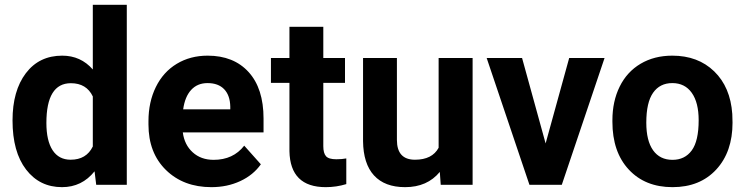

<svg xmlns="http://www.w3.org/2000/svg" viewBox="-20 -770 3105 800"><path d="M32.2 -268.1Q32.2 -391.6 87.6 -464.8Q143.1 -538.1 239.3 -538.1Q316.4 -538.1 366.7 -480.5V-750H508.3V0H380.9L374 -56.2Q321.3 9.8 238.3 9.8Q145 9.8 88.6 -63.7Q32.2 -137.2 32.2 -268.1ZM173.3 -257.8Q173.3 -183.6 199.2 -144Q225.1 -104.5 274.4 -104.5Q339.8 -104.5 366.7 -159.7V-368.2Q340.3 -423.3 275.4 -423.3Q173.3 -423.3 173.3 -257.8Z M860.8 9.8Q744.6 9.8 671.6 -61.5Q598.6 -132.8 598.6 -251.5V-265.1Q598.6 -344.7 629.4 -407.5Q660.2 -470.2 716.6 -504.2Q772.9 -538.1 845.2 -538.1Q953.6 -538.1 1015.9 -469.7Q1078.1 -401.4 1078.1 -275.9V-218.3H741.7Q748.5 -166.5 783 -135.3Q817.4 -104 870.1 -104Q951.7 -104 997.6 -163.1L1066.9 -85.4Q1035.2 -40.5 981 -15.4Q926.8 9.8 860.8 9.8ZM844.7 -423.8Q802.7 -423.8 776.6 -395.5Q750.5 -367.2 743.2 -314.5H939.5V-325.7Q938.5 -372.6 914.1 -398.2Q889.6 -423.8 844.7 -423.8Z M1327.1 -658.2V-528.3H1417.5V-424.8H1327.1V-161.1Q1327.1 -131.8 1338.4 -119.1Q1349.6 -106.4 1381.3 -106.4Q1404.8 -106.4 1422.9 -109.9V-2.9Q1381.3 9.8 1337.4 9.8Q1189 9.8 1186 -140.1V-424.8H1108.9V-528.3H1186V-658.2Z M1812.5 -53.7Q1760.3 9.8 1668 9.8Q1583 9.8 1538.3 -39.1Q1493.7 -87.9 1492.7 -182.1V-528.3H1633.8V-187Q1633.8 -104.5 1709 -104.5Q1780.8 -104.5 1807.6 -154.3V-528.3H1949.2V0H1816.4Z M2253.4 -172.4 2351.6 -528.3H2499L2320.8 0H2186L2007.8 -528.3H2155.3Z M2531.7 -269Q2531.7 -347.7 2562 -409.2Q2592.3 -470.7 2649.2 -504.4Q2706.1 -538.1 2781.2 -538.1Q2888.2 -538.1 2955.8 -472.7Q3023.4 -407.2 3031.2 -294.9L3032.2 -258.8Q3032.2 -137.2 2964.4 -63.7Q2896.5 9.8 2782.2 9.8Q2668 9.8 2599.9 -63.5Q2531.7 -136.7 2531.7 -262.7ZM2672.9 -258.8Q2672.9 -183.6 2701.2 -143.8Q2729.5 -104 2782.2 -104Q2833.5 -104 2862.3 -143.3Q2891.1 -182.6 2891.1 -269Q2891.1 -342.8 2862.3 -383.3Q2833.5 -423.8 2781.2 -423.8Q2729.5 -423.8 2701.2 -383.5Q2672.9 -343.3 2672.9 -258.8Z"/></svg>

Font: Robotiche
Style: Bold
Weight: 700
Designer: Google
Version: Version 2.001150; 2014